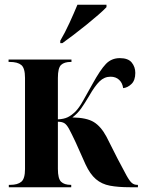

<svg xmlns="http://www.w3.org/2000/svg" viewBox="-20 -786 599 806"><path d="M233 -615Q253 -649 272 -690.5Q291 -732 305 -766H427V-756Q415 -743 392.5 -723.5Q370 -704 343.5 -682.5Q317 -661 290 -640.5Q263 -620 242 -605H233ZM17 0V-10H23Q54 -10 69.5 -23Q85 -36 85 -76V-459Q85 -500 69.5 -513Q54 -526 21 -526H16V-536H280V-526H277Q250 -526 236.5 -513.5Q223 -501 223 -459V-285Q248 -286 264.5 -294Q281 -302 298 -319Q313 -335 329 -363.5Q345 -392 368 -433Q401 -493 424.5 -517.5Q448 -542 483 -542Q518 -542 533 -523.5Q548 -505 548 -480Q548 -449 532 -433.5Q516 -418 497 -416Q494 -438 480 -451Q466 -464 444 -464Q418 -464 398 -444.5Q378 -425 354 -383Q335 -351 320.5 -330.5Q306 -310 284 -293Q344 -292 374 -273.5Q404 -255 427 -212L474 -119Q498 -73 511 -49.5Q524 -26 533.5 -18Q543 -10 556 -10H559V0H525Q476 0 441.5 -6.5Q407 -13 382.5 -34Q358 -55 339 -96L297 -190Q280 -226 270 -244.5Q260 -263 250 -269Q240 -275 223 -275V-77Q223 -36 236.5 -23Q250 -10 277 -10H279V0Z"/></svg>

Font: Noto Serif Display Condensed
Style: Bold
Weight: 700
Width: 3
Designer: Monotype Design Team
Foundry: Monotype Imaging Inc.
Version: Version 2.009